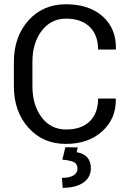

<svg xmlns="http://www.w3.org/2000/svg" viewBox="-20 -668 626 905"><path d="M408.2 125Q408.2 168 373 192.6Q337.9 217.3 275.4 217.3L272 170.4Q307.1 170.4 326.2 158.9Q345.2 147.5 345.2 127Q345.2 106.4 330.6 97.4Q315.9 88.4 273.9 84.5L288.1 25.9L346.7 26.9L341.3 49.3Q408.2 61 408.2 125ZM442.4 -203.6H524.9L525.9 -201.2Q527.8 -109.4 462.4 -49.6Q397 10.3 289.6 10.3Q182.1 10.3 113.8 -66.2Q45.4 -142.6 45.4 -261.7V-375.5Q45.4 -494.6 113.8 -571.3Q182.1 -647.9 291 -647.9Q399.9 -647.9 464.1 -590.6Q528.3 -533.2 526.4 -437L525.4 -434.6H442.4Q442.4 -502.9 402.6 -541.5Q362.8 -580.1 291.3 -580.1Q219.7 -580.1 176.3 -522.5Q132.8 -464.8 132.8 -376.5V-261.7Q132.8 -172.4 176.3 -115Q219.7 -57.6 291.5 -57.6Q363.3 -57.6 402.8 -95.9Q442.4 -134.3 442.4 -203.6Z"/></svg>

Font: Yantramanav
Style: Regular
Weight: 400
Version: Version 1.001;PS 1.0;hotconv 1.0.72;makeotf.lib2.5.5900; ttf